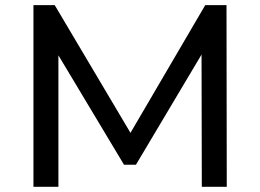

<svg xmlns="http://www.w3.org/2000/svg" viewBox="-20 -720 1003 740"><path d="M108.9 0V-700.2H190.9L482.9 -208L771 -700.2H853L854 0H757.8L756.8 -509.8L503.9 -85H458L205.1 -506.8V0Z"/></svg>

Font: Montserrat Medium
Style: Regular
Weight: 500
Designer: Julieta Ulanovsky
Foundry: Julieta Ulanovsky
Version: Version 7.200